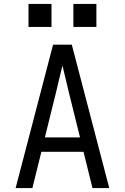

<svg xmlns="http://www.w3.org/2000/svg" viewBox="-20 -964 640 984"><path d="M60 0 188 -490 252 -735H348L412 -490L540 0H454L408 -186H192L146 0ZM390 -260 333 -490Q325 -525 316.5 -559.5Q308 -594 300 -628Q292 -594 283.5 -559.5Q275 -525 267 -490L210 -260ZM356 -826V-944H474V-826ZM126 -826V-944H244V-826Z"/></svg>

Font: Nova Nerd Font
Style: Regular
Weight: 400
Designer: Belleve Invis
Foundry: Belleve Invis
Version: Version 24.1.4; ttfautohint (v1.8.4);Nerd Fonts 3.1.1